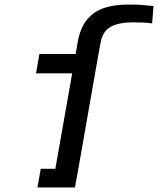

<svg xmlns="http://www.w3.org/2000/svg" viewBox="-20 -823 694 843"><path d="M159 -82H223L297 -501H138L153 -586H312L321 -637Q332 -700.5 362.2 -737Q392.5 -773.5 437.5 -788.2Q482.5 -803 544 -803Q578 -803 597.2 -801.8Q616.5 -800.5 654 -796.5L648 -720.5Q613.5 -725 564.5 -725Q501 -725 465.8 -705.2Q430.5 -685.5 421.5 -635L412.5 -586L397.5 -501L324 -82L309 0H144.5Z"/></svg>

Font: JuliaMono SemiBoldItalic
Style: Regular
Weight: 600
Italic angle: -9°
Monospace: yes
Designer: cormullion
Foundry: corm
Version: Version 0.049; ttfautohint (v1.8.4)